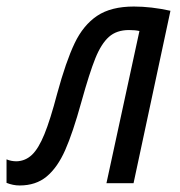

<svg xmlns="http://www.w3.org/2000/svg" viewBox="-67 -561 552 588"><path d="M-47 -1V-73Q-33 -67 -16 -67Q11 -68 31 -87Q51 -106 69 -150Q87 -194 108 -274Q135 -373 161.5 -428.5Q188 -484 230.5 -512.5Q273 -541 343 -541Q396 -541 455 -528L342 0H259L360 -466Q347 -469 328 -469Q290 -469 266.5 -448Q243 -427 225 -382.5Q207 -338 182 -248Q156 -154 132.5 -101Q109 -48 76 -20.5Q43 7 -7 7Q-27 7 -47 -1Z"/></svg>

Font: Noto Sans UI Narrow
Style: Italic
Weight: 400
Width: 4
Italic angle: -12°
Designer: Monotype Design Team
Foundry: Monotype Imaging Inc.
Version: Version 1.001